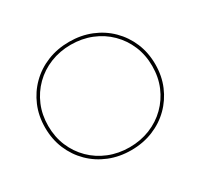

<svg xmlns="http://www.w3.org/2000/svg" viewBox="-148 -892 1132 1084"><g transform="rotate(-30 418.0 -350.0)"><path d="M418 3Q341 3 275.5 -23.5Q210 -50 161.5 -98Q113 -146 86 -210Q59 -274 59 -350Q59 -426 86 -490Q113 -554 161.5 -602Q210 -650 275.5 -676.5Q341 -703 418 -703Q495 -703 560.5 -676.5Q626 -650 674.5 -602Q723 -554 750 -490Q777 -426 777 -350Q777 -274 750 -210Q723 -146 674.5 -98Q626 -50 560.5 -23.5Q495 3 418 3ZM418 -16Q490 -16 552 -41Q614 -66 660 -111.5Q706 -157 731.5 -217.5Q757 -278 757 -350Q757 -422 731.5 -482.5Q706 -543 660 -588.5Q614 -634 552 -659Q490 -684 418 -684Q346 -684 284 -659Q222 -634 176 -588.5Q130 -543 104.5 -482.5Q79 -422 79 -350Q79 -278 104.5 -217.5Q130 -157 176 -111.5Q222 -66 284 -41Q346 -16 418 -16Z"/></g></svg>

Font: Montserrat Thin Thin
Style: Regular
Weight: 250
Version: Version 9.000